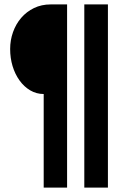

<svg xmlns="http://www.w3.org/2000/svg" viewBox="-20 -720 569 870"><path d="M362 -700H469V130H362ZM178 -294Q145 -294 117 -310.5Q89 -327 68.5 -355.5Q48 -384 37 -420.5Q26 -457 26 -498Q26 -538 39 -574.5Q52 -611 76 -639Q100 -667 134 -683.5Q168 -700 210 -700H284V130H178Z"/></svg>

Font: PT Sans
Style: Bold
Weight: 700
Version: Version 2.003W OFL; ttfautohint (v1.6)